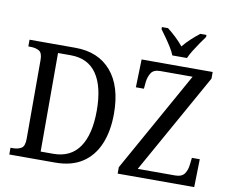

<svg xmlns="http://www.w3.org/2000/svg" viewBox="-95 -1054 1416 1176"><g transform="rotate(10 613.5 -465.5)"><path d="M34 0V-42H50Q80 -42 101 -54.5Q122 -67 122 -113V-604Q122 -648 100.5 -660Q79 -672 48 -672H34V-714H319Q462 -714 542 -621Q622 -528 622 -357Q622 -248 588 -167.5Q554 -87 487 -43.5Q420 0 319 0ZM298 -51Q406 -51 460.5 -130Q515 -209 515 -357Q515 -506 461 -585Q407 -664 299 -664H220V-51ZM708 0V-40L1057 -664H856Q815 -664 799.5 -640Q784 -616 780 -583L776 -540H726L731 -714H1173V-673L824 -50H1056Q1098 -50 1114.5 -74Q1131 -98 1134 -131L1139 -174H1188L1184 0ZM912 -771Q903 -794 886.5 -820.5Q870 -847 851.5 -873Q833 -899 819 -918V-931H857Q883 -911 909.5 -886Q936 -861 957 -835Q978 -861 1005 -886Q1032 -911 1058 -931H1096V-918Q1082 -899 1064 -873Q1046 -847 1029.5 -820.5Q1013 -794 1003 -771Z"/></g></svg>

Font: Noto Serif SemiCondensed
Style: Regular
Weight: 400
Width: 4
Designer: Monotype Design Team
Foundry: Monotype Imaging Inc.
Version: Version 2.013